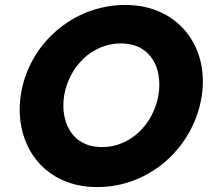

<svg xmlns="http://www.w3.org/2000/svg" viewBox="-20 -736 842 778"><path d="M64 -350C35 -149 158 22 372 22C590 23 767 -142 798 -350C827 -551 699 -716 488 -716C275 -716 95 -557 64 -350ZM240 -350C260 -465 352 -561 472 -560C592 -559 640 -458 622 -350C602 -235 510 -138 390 -140C272 -141 223 -242 240 -350Z"/></svg>

Font: Jost*
Style: Bold Italic
Weight: 700
Italic angle: -10°
Version: Version 3.7